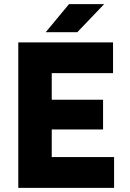

<svg xmlns="http://www.w3.org/2000/svg" viewBox="-20 -904 627 924"><path d="M68 0V-700H524V-552H229V-424H476V-281H229V-148H529V0ZM200 -749 312 -884H481L352 -749Z"/></svg>

Font: Figtree ExtraBold
Style: Regular
Weight: 800
Designer: Erik Kennedy
Foundry: Erik Kennedy
Version: Version 2.002